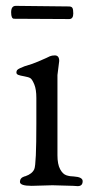

<svg xmlns="http://www.w3.org/2000/svg" viewBox="-20 -628 324 655"><path d="M216 -563C225.3 -563 230 -569.3 230 -582C230 -591.3 229 -597.7 227 -601C225 -604.3 221 -606 215 -606L34 -608C23.3 -608 18 -600.7 18 -586C18 -571.3 21.3 -564 28 -564ZM159 4 230 6 245 7C256.3 7 262 1.3 262 -10C262 -19.3 252 -24.7 232 -26C223.3 -26 214.8 -27.3 206.5 -30C198.2 -32.7 191 -39.7 185 -51C179 -62.3 176 -78 176 -98V-372L182 -420C182 -432.7 177 -439 167 -439C160.3 -439 154.7 -438 150 -436C148 -434.7 143.8 -432.7 137.5 -430L110 -418C98 -412.7 82.7 -407.3 64 -402C58.7 -400 53.5 -397.8 48.5 -395.5C43.5 -393.2 40.2 -391 38.5 -389C36.8 -387 36 -384.2 36 -380.5C36 -376.8 38.2 -374.2 42.5 -372.5C46.8 -370.8 53.8 -369.2 63.5 -367.5C73.2 -365.8 80 -363.7 84 -361C88 -358.3 92.3 -351.3 97 -340C101.7 -328.7 104 -313.3 104 -294V-206C104 -113.3 101.7 -61.7 97 -51C92.3 -40.3 82.3 -32.3 67 -27C65 -26.3 63.7 -26 63 -26C53 -22.7 48 -16.5 48 -7.5C48 1.5 61.3 6 88 6Z"/></svg>

Font: Sorts Mill Goudy
Style: Regular
Weight: 400
Version: Version 003.101